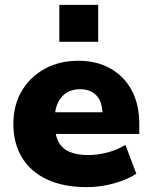

<svg xmlns="http://www.w3.org/2000/svg" viewBox="-20 -759 624 790"><path d="M337 11Q241 11 173 -21Q105 -53 70 -111.5Q35 -170 35 -249Q35 -325 68.5 -383Q102 -441 162.5 -475Q223 -509 303 -509Q377 -509 433 -478Q489 -447 521 -389Q553 -331 553 -249V-208H186V-297H416L402 -284Q402 -339 377.5 -365.5Q353 -392 309 -392Q277 -392 254 -377.5Q231 -363 218 -335.5Q205 -308 205 -267V-254Q205 -206 220 -177Q235 -148 265.5 -134.5Q296 -121 344 -121Q382 -121 423.5 -132Q465 -143 496 -163L541 -44Q500 -18 445.5 -3.5Q391 11 337 11ZM224 -587V-739H384V-587Z"/></svg>

Font: Nunito Sans 10pt Black
Style: Regular
Weight: 900
Designer: Vernon Adams
Foundry: Vernon Adams
Version: Version 3.101;gftools[0.9.27]